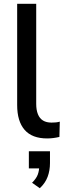

<svg xmlns="http://www.w3.org/2000/svg" viewBox="-20 -725 346 1018"><path d="M230 9Q150 9 110.5 -36.5Q71 -82 71 -168V-705H172V-174Q172 -142 181 -119.5Q190 -97 208 -86Q226 -75 253 -75Q265 -75 276 -76Q287 -77 297 -80L295 1Q278 5 262 7Q246 9 230 9ZM191 273 150 244Q173 221 180.5 200Q188 179 188 155L212 168H133V77H245V140Q245 179 232.5 212.5Q220 246 191 273Z"/></svg>

Font: Nunito Sans 12pt ExtraLight 12pt SemiBold
Style: Regular
Weight: 600
Version: Version 3.101;gftools[0.9.27]